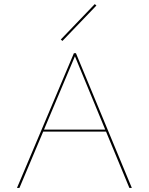

<svg xmlns="http://www.w3.org/2000/svg" viewBox="-20 -918 727 938"><path d="M285 -718 277 -725 443 -898 451 -891ZM498 -275H191L75 0H63L341 -658H351L624 0H612ZM494 -285 346 -643 195 -285Z"/></svg>

Font: Ysabeau Infant Hairline
Style: Regular
Weight: 100
Designer: Christian Thalmann (Catharsis Fonts)
Version: Version 0.003